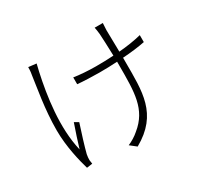

<svg xmlns="http://www.w3.org/2000/svg" viewBox="-165 -992 1331 1265"><g transform="rotate(-30 500.0 -360.0)"><path d="M240 -757 180 -764C180 -750 179 -728 175 -708C164 -623 134 -470 134 -309C134 -182 166 -57 184 4L227 -2C226 -10 224 -22 223 -31C223 -43 224 -60 227 -74C238 -119 270 -222 290 -282L259 -300C239 -242 216 -174 202 -125C157 -312 191 -537 227 -702C231 -720 236 -742 240 -757ZM403 -557V-505C443 -501 519 -498 570 -498C614 -498 660 -499 705 -502V-474C705 -268 706 -141 581 -40C558 -19 523 2 496 13L543 50C763 -74 752 -248 752 -474V-505C814 -509 873 -516 922 -526V-579C871 -566 812 -557 751 -552L748 -717C749 -740 750 -757 751 -770H689C692 -755 695 -738 697 -717C699 -694 702 -615 704 -549C659 -546 614 -545 570 -545C515 -545 443 -550 403 -557Z"/></g></svg>

Font: GenYoGothic2 TW L
Style: Regular
Weight: 300
Version: Version 2.100;PS 2.1;hotconv 16.6.51;makeotf.lib2.5.65220 DE